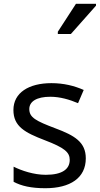

<svg xmlns="http://www.w3.org/2000/svg" viewBox="-20 -986 528 1016"><path d="M286 -806H355L488 -956V-966H382L286 -818ZM434 -148C434 -234 375 -269 273 -307C170 -346 135 -364 135 -409C135 -449 174 -474 246 -474C298 -474 348 -459 393 -440L423 -510C373 -532 317 -546 252 -546C132 -546 51 -495 51 -404C51 -316 113 -284 217 -244C322 -204 349 -180 349 -140C349 -92 311 -61 222 -61C159 -61 94 -83 52 -104V-24C93 -2 145 10 220 10C351 10 434 -44 434 -148Z"/></svg>

Font: Noto Sans Tifinagh Agraw Imazighen
Style: Regular
Weight: 400
Designer: JamraPatel
Foundry: JamraPatel LLC
Version: Version 2.006